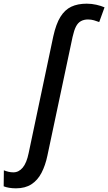

<svg xmlns="http://www.w3.org/2000/svg" viewBox="-140 -785 589 1045"><path d="M-53 240Q-73 240 -90.5 237Q-108 234 -120 229L-119 142Q-106 147 -93.5 150Q-81 153 -67 153Q-38 153 -16.5 127.5Q5 102 16 48L150 -587Q165 -655 189 -693.5Q213 -732 248 -748.5Q283 -765 332 -765Q359 -765 385 -759Q411 -753 429 -745L400 -665Q387 -670 371.5 -674.5Q356 -679 339 -679Q317 -679 300.5 -670Q284 -661 273.5 -640.5Q263 -620 255 -584L118 62Q107 115 86 155.5Q65 196 31 218Q-3 240 -53 240Z"/></svg>

Font: Noto Sans Display Medium
Style: Italic
Weight: 500
Italic angle: -12°
Designer: Monotype Design Team
Foundry: Monotype Imaging Inc.
Version: Version 2.003